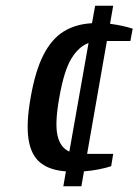

<svg xmlns="http://www.w3.org/2000/svg" viewBox="-20 -590 483 670"><path d="M201 60 210 8Q153 4 120.5 -22.5Q88 -49 79.5 -104.5Q71 -160 87 -250Q103 -342 131.5 -398Q160 -454 202 -480Q244 -506 301 -509L312 -570H375L364 -507Q409 -501 443 -490L435 -447H353L284 -53H375L368 -10Q350 -4 324.5 1Q299 6 273 8L264 60ZM222 -61 289 -440Q254 -427 228.5 -384.5Q203 -342 187 -250Q171 -161 180.5 -118Q190 -75 222 -61Z"/></svg>

Font: Cuprum Medium
Style: Italic
Weight: 500
Italic angle: -10°
Version: Version 3.000